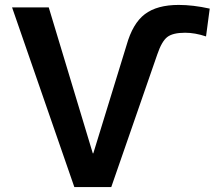

<svg xmlns="http://www.w3.org/2000/svg" viewBox="-20 -760 891 780"><path d="M732 -627Q682 -627 659.5 -609.5Q637 -592 619 -539L432 0H282L29 -730H178L357 -137H359L494 -576Q519 -665 568.5 -702.5Q618 -740 706 -740Q764 -740 832 -725L817 -612Q772 -627 732 -627Z"/></svg>

Font: Mplus 1p Bold
Style: Bold
Weight: 700
Version: Version 1.061